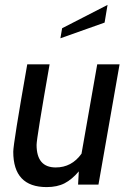

<svg xmlns="http://www.w3.org/2000/svg" viewBox="-20 -752 534 782"><path d="M381 0H298L301 -54Q273 -21 243 -5.5Q213 10 170 10Q34 10 34 -134Q34 -167 91 -490H182Q129 -188 129 -162Q129 -70 207 -70Q272 -70 312 -126L376 -490H467ZM406 -660 226 -596 233 -637 418 -732Z"/></svg>

Font: Cabin
Style: Italic
Weight: 400
Designer: Pablo Impallari
Foundry: Pablo Impallari. www.impallari.com Igino Marini. www.ikern.com
Version: Version 1.005